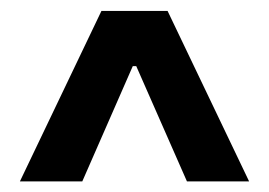

<svg xmlns="http://www.w3.org/2000/svg" viewBox="-20 -731 495 353"><path d="M131.3 -397.5H16.6L166.5 -710.9H288.1L438 -397.5H323.7L230.5 -609.4H224.1Z"/></svg>

Font: Inter Tight Stencil
Style: Bold
Weight: 700
Designer: Rasmus Andersson
Foundry: rsms
Version: Version 3.004;Glyphs 3.1.2 (3151)